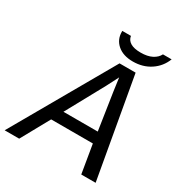

<svg xmlns="http://www.w3.org/2000/svg" viewBox="-241 -962 1032 1096"><g transform="rotate(30 274.5 -413.5)"><path d="M453.6 0 422.4 -186.5H147.5L44.4 0H-51.3L325.7 -658.7H431.6L548.3 0ZM363.8 -588.4Q341.3 -543.9 323.5 -509.8Q305.7 -475.6 186.5 -259.3H412.6L375.5 -503.4ZM385.3 -705.6Q321.8 -705.6 284.2 -737.8Q246.6 -770 246.6 -821.8V-827.1H303.7Q307.1 -801.3 330.8 -786.6Q354.5 -772 398.9 -772Q443.4 -772 472.7 -786.9Q502 -801.8 514.6 -827.1H571.8Q549.8 -771 500.5 -738.3Q451.2 -705.6 385.3 -705.6Z"/></g></svg>

Font: Cousine
Style: Italic
Weight: 400
Italic angle: -12°
Monospace: yes
Designer: Steve Matteson
Foundry: Monotype Imaging Inc.
Version: Version 1.21